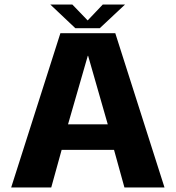

<svg xmlns="http://www.w3.org/2000/svg" viewBox="-20 -821 769 841"><path d="M29 0H204.5L250 -164.5H479.5L525 0H700.5L485 -675.5H244.5ZM278 -276.5 364.5 -576.5H366L452 -276.5ZM310 -697.5H417L527.5 -801H430L364 -731.5L297 -801H200.5Z"/></svg>

Font: Anybody UltraCondensed Thin
Style: Bold
Weight: 700
Version: Version 1.111